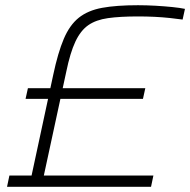

<svg xmlns="http://www.w3.org/2000/svg" viewBox="-20 -716 729 736"><path d="M7 0 16 -43H101L184 -429Q202 -514 224.5 -567Q247 -620 282 -648Q317 -676 371.5 -686Q426 -696 509 -696Q542 -696 576.5 -694Q611 -692 640.5 -689Q670 -686 689 -682L680 -641Q659 -644 631 -647Q603 -650 572.5 -651.5Q542 -653 509 -653Q440 -653 394 -646.5Q348 -640 318.5 -619.5Q289 -599 269 -556.5Q249 -514 234 -441L148 -43H568L559 0ZM78 -337 87 -378H537L528 -337Z"/></svg>

Font: Saira Expanded ExtraLight
Style: Italic
Weight: 250
Width: 7
Italic angle: -12°
Designer: Hector Gatti with collaboration of the Omnibus-Type team
Foundry: Omnibus-Type
Version: Version 1.101